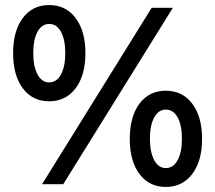

<svg xmlns="http://www.w3.org/2000/svg" viewBox="-20 -731 853 762"><path d="M175 -329Q109 -329 70.5 -380.5Q32 -432 32 -520Q32 -608 70.5 -659.5Q109 -711 175 -711Q241 -711 280 -659.5Q319 -608 319 -520Q319 -432 280 -380.5Q241 -329 175 -329ZM175 -404Q205 -404 222 -435.5Q239 -467 239 -520Q239 -574 222 -605Q205 -636 175 -636Q146 -636 129 -605Q112 -574 112 -520Q112 -467 129 -435.5Q146 -404 175 -404ZM147 0 582 -700H666L231 0ZM638 11Q572 11 533.5 -40.5Q495 -92 495 -180Q495 -268 533.5 -319.5Q572 -371 638 -371Q704 -371 743 -319.5Q782 -268 782 -180Q782 -92 743 -40.5Q704 11 638 11ZM638 -64Q668 -64 685 -95.5Q702 -127 702 -180Q702 -234 685 -265Q668 -296 638 -296Q609 -296 592 -265Q575 -234 575 -180Q575 -127 592 -95.5Q609 -64 638 -64Z"/></svg>

Font: Fustat Medium
Style: Regular
Weight: 500
Designer: Mohamed Gaber, Khaled Hosny, Laura Garcia Mut
Foundry: Kief Type Foundry, Alif Type Foundry, Hard Type Foundry
Version: Version 1.007